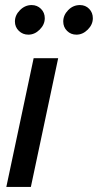

<svg xmlns="http://www.w3.org/2000/svg" viewBox="-20 -739 387 759"><path d="M210 -509 102 0H5L113 -509ZM92 -602Q70 -602 54.5 -617Q39 -632 39 -654Q39 -679 59 -699Q79 -719 105 -719Q127 -719 142 -704Q157 -689 157 -667Q157 -642 137 -622Q117 -602 92 -602ZM282 -602Q260 -602 245 -617Q230 -632 230 -654Q230 -679 249.5 -699Q269 -719 296 -719Q318 -719 332.5 -704Q347 -689 347 -667Q347 -642 327 -622Q307 -602 282 -602Z"/></svg>

Font: Red Hat Display Medium
Style: Italic
Weight: 500
Italic angle: -12°
Designer: Pentagram / MCKL
Foundry: Pentagram / MCKL
Version: Version 1.003; Red Hat Display Medium Italic